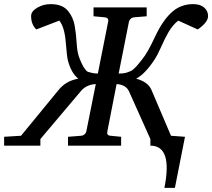

<svg xmlns="http://www.w3.org/2000/svg" viewBox="-63 -707 1030 932"><path d="M947 -629Q947 -599 897 -564L802 -607Q774 -584 755.5 -552Q737 -520 719.5 -480Q702 -440 686 -416Q641 -348 598 -325Q655 -310 672 -271L767 -48L835 -43L786 205H735Q776 0 667 0V-32L563 -264Q548 -296 503 -299L458 -69Q454 -49 474 -48L525 -43V0H267V-43L331 -48Q341 -49 348 -55.5Q355 -62 356 -69L402 -299Q355 -296 329 -264L133 -32V0H-43V-43L39 -48L222 -271Q258 -315 317 -325Q282 -353 266 -416Q262 -432 256 -504Q250 -576 225 -607L113 -564Q88 -589 88 -629Q88 -652 117.5 -669.5Q147 -687 183 -687Q241 -687 268 -653Q293 -622 300 -580Q307 -538 309.5 -493Q312 -448 325 -419Q326 -416 333 -400.5Q340 -385 342 -382.5Q344 -380 351 -370Q358 -360 365 -358Q372 -356 384 -353Q396 -350 412 -350L462 -602Q466 -621 445 -623L391 -628V-671H649V-628L588 -623Q578 -622 571.5 -616Q565 -610 563 -602L513 -350Q527 -350 538 -351.5Q549 -353 559 -357Q569 -361 574.5 -363.5Q580 -366 589 -375Q598 -384 601 -387Q604 -390 614 -402.5Q624 -415 627 -419Q652 -448 690.5 -530.5Q729 -613 777 -653Q818 -687 875 -687Q909 -687 928 -670.5Q947 -654 947 -629Z"/></svg>

Font: Veleka
Style: Italic
Weight: 400
Italic angle: -12°
Designer: Stefan Peev, Context Ltd, 2016; SIL International, 1997-2014.
Foundry: Stefan Peev, Context Ltd, 2016
Version: Version 1.000